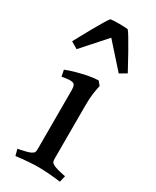

<svg xmlns="http://www.w3.org/2000/svg" viewBox="-179 -729 643 789"><g transform="rotate(30 142.0 -334.0)"><path d="M187 -316V-66Q187 -53 189.5 -48Q192 -43 203 -37Q213 -33 226 -29.5Q239 -26 249.5 -24Q260 -22 260 -22L253 8Q222 4 194.5 2Q167 0 147 0Q128 0 100.5 2Q73 4 42 8L34 -22Q34 -22 44.5 -24Q55 -26 69 -29.5Q83 -33 92 -37Q103 -43 105 -48Q107 -53 107 -66V-341Q107 -358 103 -365Q99 -372 90 -373Q78 -375 60.5 -372Q43 -369 43 -369L37 -399Q57 -407 84 -414.5Q111 -422 138 -427Q165 -432 183 -432L198 -414Q193 -394 190 -370.5Q187 -347 187 -316ZM8 -517Q11 -522 23 -544.5Q35 -567 51 -595.5Q67 -624 80.5 -646.5Q94 -669 99 -674Q105 -675 116.5 -675.5Q128 -676 140 -676Q151 -676 163 -675.5Q175 -675 181 -674Q186 -669 199.5 -646.5Q213 -624 229 -595.5Q245 -567 257 -544.5Q269 -522 272 -517L240 -498L140 -610L40 -498Z"/></g></svg>

Font: Buenard
Style: Regular
Weight: 400
Version: Version 2.000